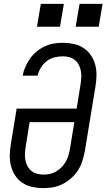

<svg xmlns="http://www.w3.org/2000/svg" viewBox="-20 -964 550 992"><path d="M204 8Q175 8 147 2Q119 -4 96.5 -19Q74 -34 59 -56.5Q44 -79 37 -106Q30 -133 30.5 -161.5Q31 -190 36 -219L66 -403H376L396 -527Q399 -545 400 -562.5Q401 -580 398 -596.5Q395 -613 387.5 -628Q380 -643 367.5 -653.5Q355 -664 338.5 -668.5Q322 -673 304 -673Q283 -673 261 -667.5Q239 -662 221 -648Q203 -634 191 -614Q179 -594 174 -573H97Q101 -596 111 -618.5Q121 -641 135.5 -661.5Q150 -682 169.5 -698Q189 -714 211.5 -724.5Q234 -735 257.5 -739Q281 -743 304 -743Q333 -743 361 -737Q389 -731 411.5 -716Q434 -701 449.5 -678.5Q465 -656 472 -629.5Q479 -603 478.5 -574Q478 -545 473 -516L418 -181Q413 -156 405 -131Q397 -106 382.5 -83.5Q368 -61 347.5 -43Q327 -25 303.5 -13Q280 -1 254.5 3.5Q229 8 204 8ZM205 -62Q221 -62 238 -65.5Q255 -69 270 -78Q285 -87 298 -100Q311 -113 319.5 -128Q328 -143 333 -159.5Q338 -176 341 -192L364 -333H133L113 -208Q110 -190 109 -172.5Q108 -155 111 -138.5Q114 -122 121.5 -107Q129 -92 141.5 -81.5Q154 -71 170.5 -66.5Q187 -62 205 -62ZM371 -826 391 -944H510L490 -826ZM171 -826 191 -944H310L290 -826Z"/></svg>

Font: Iosevka SS04 Oblique
Style: Regular
Weight: 400
Italic angle: -9°
Monospace: yes
Designer: Belleve Invis
Foundry: Belleve Invis
Version: Version 19.0.0; ttfautohint (v1.8.4)